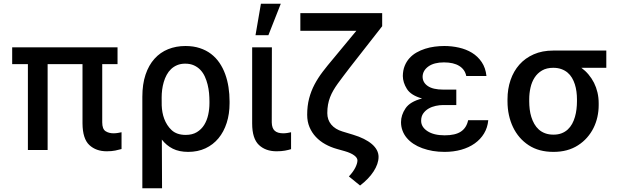

<svg xmlns="http://www.w3.org/2000/svg" viewBox="-20 -797 3301 1020"><path d="M44.7 -545.5H604.4V-456.3H523.1V-147Q523.1 -111.2 541.2 -99.8Q558.6 -88.8 583.1 -88.8Q595.2 -88.8 606.9 -90.9Q618.6 -93 625.7 -94.5V-5.3Q612.2 -1.4 592.7 2.7Q573.2 6.7 547.2 6.7Q490.1 6.7 454.5 -26.6Q419 -60 418.3 -141V-456.3H233V0H128.2V-456.3H44.7Z M965.2 -552.6Q1007.5 -552.6 1041.2 -541.5Q1074.9 -530.5 1101 -510.7Q1127.1 -490.8 1145.8 -463.4Q1164.4 -436.1 1176.3 -403.4Q1188.2 -370.7 1193.9 -334Q1199.6 -297.2 1199.6 -258.5V-248.6Q1199.6 -191.8 1184.3 -144.2Q1169 -96.6 1140.6 -62.3Q1112.2 -28.1 1071.6 -9.1Q1030.9 9.9 979.8 9.9Q931.8 9.9 897.9 -7.1Q864 -24.1 839.8 -55.4L840.9 203.1H736.2V-282.7Q736.2 -349.8 753.2 -400.4Q770.2 -451 800.8 -484.9Q831.3 -518.8 873.2 -535.7Q915.1 -552.6 965.2 -552.6ZM838.8 -279.1 839.1 -236.5Q839.8 -218.4 843 -200.5Q846.2 -182.5 852.6 -165.5Q859 -148.4 868.8 -133.2Q878.6 -117.9 892 -105.5Q919.4 -80.3 966.6 -80.3Q1001.8 -80.3 1025.9 -95Q1050.1 -109.7 1064.8 -133.5Q1079.5 -157.3 1086.1 -187.5Q1092.7 -217.7 1092.7 -248.6V-258.5Q1092.7 -279.5 1090.6 -302.6Q1088.4 -325.6 1082.9 -347.8Q1077.4 -370 1068.2 -390.3Q1058.9 -410.5 1044.6 -425.6Q1030.2 -440.7 1010.3 -449.8Q990.4 -458.8 963.8 -458.8Q940 -458.8 921.3 -451Q902.7 -443.2 888.8 -430Q875 -416.9 865.4 -399.1Q855.8 -381.4 850 -361.3Q844.1 -341.3 841.4 -320.3Q838.8 -299.4 838.8 -279.1Z M1424.4 -545.5 1423.7 -147Q1424.4 -115.8 1439.5 -102.3Q1454.5 -88.8 1484.7 -88.8Q1496.4 -88.8 1508.3 -90.9Q1520.2 -93 1526.3 -94.5V-4.6Q1513.1 -0.4 1494 3.2Q1474.8 6.7 1449.2 6.7Q1391.3 6.7 1355.8 -26.6Q1319.6 -60.7 1319.6 -141V-545.5ZM1337.4 -610.1 1366.1 -777H1471.6L1405.9 -610.1Z M1575.6 -633.2V-727.3H2010.3V-657.7L1838.4 -437.9Q1819.2 -413.4 1803.6 -392.2Q1788 -371.1 1774.5 -353Q1761.4 -334.9 1751.1 -317.1Q1740.8 -299.4 1733.5 -280.5Q1726.2 -261.7 1722.5 -240.9Q1718.8 -220.2 1718.8 -196Q1718.8 -160.5 1739.7 -135.3Q1760.7 -110.1 1799.4 -98.4L1855.8 -81.3Q1887.8 -71.7 1913 -59.1Q1938.2 -46.5 1955.6 -31.6Q1973 -16.7 1982.1 0.5Q1991.1 17.8 1991.1 36.2Q1991.1 54.7 1984.4 74.2Q1977.6 93.8 1965 113.3Q1952.4 132.8 1934.1 152Q1915.8 171.2 1892.8 188.6L1833.5 140.3Q1855.8 116.8 1867.2 94.3Q1878.6 71.7 1878.9 55.8Q1879.3 41.5 1861.5 28.4Q1843.8 15.3 1811.4 6L1769.9 -5.7Q1736.9 -14.9 1708.1 -30.9Q1679.3 -46.9 1658 -69.6Q1636.7 -92.3 1624.3 -121.6Q1611.9 -150.9 1611.9 -187.1Q1611.9 -234.7 1622.2 -274Q1632.5 -313.2 1650.9 -348.2Q1669.4 -383.2 1694.6 -416.2Q1719.8 -449.2 1750 -484.7L1872.9 -633.2Z M2134.2 -221.2Q2158 -257.1 2222.3 -273.8Q2163 -290.5 2141.7 -324.6Q2120.4 -358.7 2120 -393.1Q2120.4 -423.3 2129.8 -446.7Q2139.2 -470.2 2155.2 -487.9Q2171.2 -505.7 2192.6 -517.9Q2214.1 -530.2 2238.6 -538Q2263.1 -545.8 2289.2 -549.2Q2315.3 -552.6 2340.9 -552.6Q2380.3 -552.6 2418.3 -544Q2456.3 -535.5 2487.2 -516.7Q2518.1 -497.9 2538.9 -467.3Q2559.7 -436.8 2564.3 -393.1H2457Q2450.3 -427.6 2419.9 -446.6Q2389.6 -465.6 2338.4 -465.6Q2285.9 -465.6 2255.7 -443.9Q2225.5 -421.9 2225.1 -389.2Q2225.5 -358.3 2253 -339.7Q2280.5 -321 2334.9 -321H2404.1V-239H2334.9Q2315.7 -239 2294.9 -234.6Q2274.1 -230.1 2256.9 -220.2Q2239.7 -210.2 2228.5 -194.4Q2217.3 -178.6 2217.3 -155.5Q2217.3 -122.2 2251.1 -100.1Q2284.8 -78.1 2342.3 -78.1Q2398.8 -78.1 2428.6 -98Q2458.5 -117.9 2467 -158.4H2573.9Q2570.3 -119 2551.5 -87.9Q2532.7 -56.8 2502 -35Q2471.2 -13.1 2430.4 -1.6Q2389.6 9.9 2342 9.9Q2308.6 9.9 2279.5 5Q2250.4 0 2223.7 -9.6Q2197.4 -19.2 2176.5 -33Q2155.5 -46.9 2140.8 -64.5Q2126.1 -82 2118.3 -103.2Q2110.4 -124.3 2110.4 -148.1Q2110.4 -185.7 2134.2 -221.2Z M2676.1 -269.9Q2676.1 -324.6 2692.3 -371.8Q2708.5 -419 2739.3 -453.8Q2770.2 -488.6 2815.5 -508.5Q2860.8 -528.4 2919 -528.4H3201V-436.8H3068.5Q3089.5 -421.5 3106.5 -401.3Q3123.6 -381 3135.7 -357.1Q3147.7 -333.1 3154.1 -305.8Q3160.5 -278.4 3160.5 -248.6V-238.6Q3160.5 -206.3 3153.6 -175.4Q3146.7 -144.5 3133 -117Q3119.3 -89.5 3098.7 -66.1Q3078.1 -42.6 3050.4 -24.9Q2996.4 9.9 2920.5 9.9Q2881.7 9.9 2848.9 1.2Q2816.1 -7.5 2788.4 -25.6Q2761.4 -43.3 2740.4 -67.6Q2719.5 -92 2705.3 -121.8Q2691.1 -151.6 2683.6 -186.1Q2676.1 -220.5 2676.1 -258.5ZM2920.5 -81.7Q2945 -81.7 2963.6 -89Q2982.2 -96.2 2996.1 -109Q3009.9 -121.8 3019.4 -139Q3028.8 -156.2 3034.4 -176Q3040.1 -195.7 3042.6 -216.8Q3045.1 -237.9 3045.1 -258.5V-269.9Q3045.1 -290.1 3042.4 -310.4Q3039.8 -330.6 3033.9 -349.1Q3028.1 -367.5 3018.5 -383.7Q3008.9 -399.9 2994.9 -411.6Q2980.8 -423.3 2962 -430Q2943.2 -436.8 2919 -436.8Q2883.9 -436.8 2859.6 -422.6Q2835.2 -408.4 2820.1 -384.9Q2805 -361.5 2798.3 -331.5Q2791.5 -301.5 2791.5 -269.9V-258.5Q2791.5 -237.9 2794 -216.6Q2796.5 -195.3 2802.6 -175.8Q2808.6 -156.2 2818.4 -139Q2828.1 -121.8 2842.3 -109Q2856.5 -96.2 2875.9 -89Q2895.2 -81.7 2920.5 -81.7Z"/></svg>

Font: Inter P Medium
Style: Regular
Weight: 500
Designer: Rasmus Andersson
Foundry: rsms
Version: Version 3.018;git-588b23468